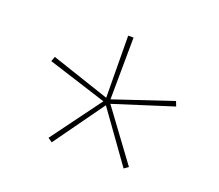

<svg xmlns="http://www.w3.org/2000/svg" viewBox="-83 -858 767 673"><g transform="rotate(20 300.0 -521.5)"><path d="M166 -300 150 -311 287 -497 67 -567 74 -585 292 -512 290 -743H310L308 -512L526 -585L533 -567L313 -497L450 -311L434 -300L300 -487Z"/></g></svg>

Font: Iosevka Thin Extended
Style: Regular
Weight: 100
Width: 7
Monospace: yes
Designer: Belleve Invis
Foundry: Belleve Invis
Version: Version 32.5.0; ttfautohint (v1.8.4)